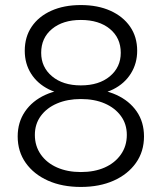

<svg xmlns="http://www.w3.org/2000/svg" viewBox="-20 -730 640 760"><path d="M300 10Q226 10 170 -15Q114 -40 82 -85Q50 -130 50 -190Q50 -246 79 -288.5Q108 -331 159.5 -354.5Q211 -378 279 -378V-354Q218 -354 173 -376.5Q128 -399 103 -438.5Q78 -478 78 -529Q78 -584 105.5 -624.5Q133 -665 183 -687.5Q233 -710 300 -710Q367 -710 417 -687.5Q467 -665 495 -624.5Q523 -584 523 -529Q523 -479 498 -439Q473 -399 428 -376.5Q383 -354 321 -354V-378Q389 -378 440.5 -354.5Q492 -331 521 -289Q550 -247 550 -190Q550 -130 518 -85Q486 -40 430 -15Q374 10 300 10ZM300 -49Q354 -49 394.5 -67Q435 -85 458.5 -118.5Q482 -152 482 -196Q482 -239 458.5 -271Q435 -303 394.5 -320.5Q354 -338 300 -338Q247 -338 206 -320.5Q165 -303 141.5 -271Q118 -239 118 -196Q118 -152 141.5 -118.5Q165 -85 206 -67Q247 -49 300 -49ZM300 -392Q372 -392 415 -428Q458 -464 458 -521Q458 -580 415 -615.5Q372 -651 300 -651Q229 -651 186 -615.5Q143 -580 143 -521Q143 -464 186 -428Q229 -392 300 -392Z"/></svg>

Font: SUSE Thin Light
Style: Regular
Weight: 300
Version: Version 1.000